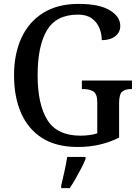

<svg xmlns="http://www.w3.org/2000/svg" viewBox="-20 -744 719 985"><path d="M379 10Q268 10 196 -36Q124 -82 88 -164.5Q52 -247 52 -358Q52 -466 89.5 -548.5Q127 -631 201 -677.5Q275 -724 383 -724Q489 -724 543 -691.5Q597 -659 597 -611Q597 -578 571 -558Q545 -538 502 -538Q502 -571 489.5 -601Q477 -631 450.5 -650Q424 -669 380 -669Q269 -669 221 -589Q173 -509 173 -358Q173 -209 223 -128.5Q273 -48 393 -48Q416 -48 438.5 -51Q461 -54 479 -60V-218Q479 -262 459.5 -274.5Q440 -287 408 -287H400V-331H657V-287H650Q623 -287 607 -274Q591 -261 591 -214V-38Q542 -14 490.5 -2Q439 10 379 10ZM294 208Q302 175 310.5 136Q319 97 325 61H419V71Q411 92 397 119Q383 146 367.5 173Q352 200 338 221H294Z"/></svg>

Font: Noto Serif Bengali SemiCondensed Medium
Style: Regular
Weight: 500
Width: 4
Designer: Juan Bruce, Universal Thirst, Indian Type Foundry and the Monotype Design Team.
Foundry: Monotype Imaging Inc.
Version: Version 2.003; ttfautohint (v1.8.4.7-5d5b)